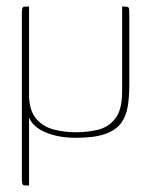

<svg xmlns="http://www.w3.org/2000/svg" viewBox="-20 -419 469 588"><path d="M213 3Q159 3 120 -13.5Q81 -30 69 -59Q69 -25 69 -5.5Q69 14 69 34Q69 54 69 87Q69 96 69 104.5Q69 113 69 120.5Q69 128 69 135Q69 142 69 149Q66 149 63.5 149Q61 149 58 149Q50 149 48.5 144Q47 139 47 129Q47 37 47 -43.5Q47 -124 47 -204.5Q47 -285 47 -377Q47 -388 48 -392.5Q49 -397 52.5 -398Q56 -399 63 -399Q63 -399 64 -399Q65 -399 66 -399Q67 -399 68 -399Q69 -399 69 -399Q69 -396 69 -393Q69 -390 69 -387Q69 -320 69 -254.5Q69 -189 69 -122Q71 -78 91.5 -54.5Q112 -31 144 -22.5Q176 -14 212 -14Q249 -14 281 -22Q313 -30 333.5 -56.5Q354 -83 354 -140Q354 -201 354 -260.5Q354 -320 354 -381Q354 -386 354 -390.5Q354 -395 354 -399Q354 -399 355 -399Q356 -399 356.5 -399Q357 -399 358 -399Q359 -399 359 -399Q368 -399 371.5 -397.5Q375 -396 375.5 -390Q376 -384 376 -368V-159Q376 -122 371 -92Q366 -62 350 -41Q334 -20 301.5 -8.5Q269 3 213 3Z"/></svg>

Font: Genos Thin
Style: Regular
Weight: 100
Designer: Robert E. Leuschke
Foundry: Robert E. Leuschke
Version: Version 1.010